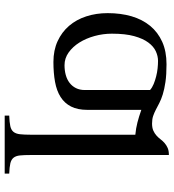

<svg xmlns="http://www.w3.org/2000/svg" viewBox="17 -514 711 785"><g transform="rotate(90 372.5 -121.5)"><path d="M348.1 -379.4Q338.4 -388.2 323.5 -394.3Q308.6 -400.4 292.2 -404.5Q275.9 -408.7 259.3 -410.4Q242.7 -412.1 229 -412.1Q209.5 -412.1 189.7 -403.1Q169.9 -394 153.8 -372.3Q137.7 -350.6 127.7 -314.5Q117.7 -278.3 117.7 -223.6Q117.7 -187.5 127.2 -152.8Q136.7 -118.2 153.8 -90.8Q170.9 -63.5 194.6 -46.6Q218.3 -29.8 246.6 -29.8Q268.1 -29.8 286.6 -34.9Q305.2 -40 318.8 -50.5Q332.5 -61 340.3 -76.7Q348.1 -92.3 348.1 -112.8ZM484.9 -387.7Q502.4 -387.7 513.9 -392.8Q525.4 -397.9 533.9 -405.5Q542.5 -413.1 549.3 -422.1Q556.2 -431.2 564.7 -438.7Q573.2 -446.3 584.7 -451.4Q596.2 -456.5 613.8 -456.5V109.4Q613.8 135.7 615.5 152.3Q617.2 168.9 624.8 178.5Q632.3 188 647.7 191.7Q663.1 195.3 689.9 196.3V214.8H452.6V196.3Q480 195.3 495.6 191.9Q511.2 188.5 519 179Q526.9 169.4 528.8 152.3Q530.8 135.3 530.8 107.4V-319.3Q504.4 -321.8 480.7 -327.9Q457 -334 429.2 -343.8V-123.5Q429.2 -83 415.5 -56.4Q401.9 -29.8 376.5 -13.7Q351.1 2.4 314.7 9Q278.3 15.6 233.4 15.6Q185.5 15.6 148.4 -1.5Q111.3 -18.6 85.7 -48.3Q60.1 -78.1 46.9 -118.7Q33.7 -159.2 33.7 -206.1Q33.7 -259.8 46.6 -304Q59.6 -348.1 85.7 -379.9Q111.8 -411.6 150.9 -429.2Q189.9 -446.8 242.7 -446.8Q285.6 -446.8 315.4 -442.4Q345.2 -438 366.2 -431.4Q387.2 -424.8 401.6 -417.2Q416 -409.7 428.7 -403.1Q441.4 -396.5 454.3 -392.1Q467.3 -387.7 484.9 -387.7Z"/></g></svg>

Font: Doulos SIL
Style: Regular
Weight: 400
Designer: Walt Agee, Victor Gaultney, Peter Martin, Debbi Hosken
Foundry: SIL International
Version: Version 4.110; 2011; Maintenance release